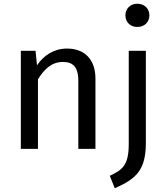

<svg xmlns="http://www.w3.org/2000/svg" viewBox="-20 -800 896 1032"><path d="M184 0V-374C219 -430 259 -467 318 -467C369 -467 401 -444 401 -365V0H493V-378C493 -478 437 -539 340 -539C271 -539 215 -503 179 -449L171 -527H92V0ZM570 145 597 212C709 162 764 117 764 -32V-527H672V-26C672 87 639 113 570 145ZM718 -655C757 -655 783 -682 783 -717C783 -753 757 -780 718 -780C680 -780 654 -753 654 -717C654 -682 680 -655 718 -655Z"/></svg>

Font: FiraGO Unicode
Style: Regular
Weight: 400
Designer: bBox Type
Foundry: bBox Type GmbH
Version: Version 1.001;PS 001.001;hotconv 1.0.88;makeotf.lib2.5.64775